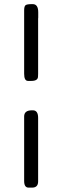

<svg xmlns="http://www.w3.org/2000/svg" viewBox="-20 -753 299 912"><path d="M94.7 -402.8V-703.1Q94.7 -722.2 100.8 -727.8Q106.9 -733.4 130.9 -733.4H135.3Q161.6 -733.4 161.6 -694.8V-668.9L161.1 -664.6V-402.8L160.6 -390.1Q160.6 -368.7 129.4 -368.7H112.8Q94.7 -368.7 94.7 -402.8ZM94.7 106.4V-199.7Q94.7 -229 131.8 -229H136.2Q161.1 -229 161.1 -192.9V108.9Q161.1 138.2 132.3 138.2H115.7Q94.7 138.2 94.7 106.4Z"/></svg>

Font: Averia Libre Light
Style: Regular
Weight: 300
Version: Version 1.002